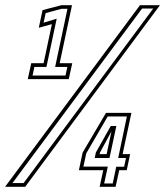

<svg xmlns="http://www.w3.org/2000/svg" viewBox="-48 -720 637 740"><path d="M59 -415 72.5 -476.5H120L152 -627L101.5 -613L116 -681L189 -700H229.5L182 -476.5H230.5L217 -415ZM77.5 -429H204.5L211.5 -462H164.5L212 -686H189L128 -669.5L120 -632.5L170.5 -648L131 -462H84.5ZM-28.5 0 491.5 -700H568.5L49 0ZM0 -14.5H43L542.5 -687H499.5ZM336 0 350 -64H256L270.5 -132L360.5 -285H458.5L424.5 -126H453.5L440.5 -64H411.5L397.5 0ZM353.5 -13H386.5L400 -77.5H430.5L437.5 -111H407.5L441 -271H367L284.5 -129L273.5 -78H367.5ZM317 -111 321.5 -132.5 379 -234.5H400.5L374 -111ZM336 -126H363L381.5 -213.5L337.5 -132.5Z"/></svg>

Font: Tourney Expanded Light
Style: Italic
Weight: 300
Width: 7
Italic angle: -12°
Designer: Tyler Finck
Foundry: Etcetera Type Co
Version: Version 1.010; ttfautohint (v1.8.3)